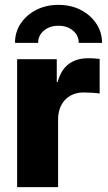

<svg xmlns="http://www.w3.org/2000/svg" viewBox="-20 -774 445 794"><path d="M50.8 0V-529.3H214.8V-434.6H218.3Q232.4 -485.8 264.4 -509.5Q296.4 -533.2 345.2 -533.2Q357.9 -533.2 369.6 -532.5Q381.3 -531.7 392.1 -530.3V-387.2Q381.3 -389.2 361.8 -390.4Q342.3 -391.6 325.2 -391.6Q294.4 -391.6 270.8 -378.2Q247.1 -364.7 233.6 -339.4Q220.2 -314 220.2 -279.3V0ZM221.7 -753.9Q273.4 -753.9 314 -732.9Q354.5 -711.9 378.2 -676.5Q401.9 -641.1 401.9 -596.7H305.7Q305.7 -627.4 281.7 -647.5Q257.8 -667.5 221.7 -667.5Q185.5 -667.5 161.6 -647.5Q137.7 -627.4 137.7 -596.7H42Q42 -641.1 65.4 -676.5Q88.9 -711.9 129.6 -732.9Q170.4 -753.9 221.7 -753.9Z"/></svg>

Font: Inter 24pt ExtraBold
Style: Regular
Weight: 800
Designer: Rasmus Andersson
Foundry: rsms
Version: Version 4.001;git-66647c0bb